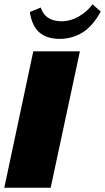

<svg xmlns="http://www.w3.org/2000/svg" viewBox="-20 -874 489 894"><path d="M216 0H0L135 -635H352ZM258 -693Q199 -693 164 -722.5Q129 -752 119 -818L170 -839Q176 -819 187 -806.5Q198 -794 211.5 -787Q225 -780 239.5 -777.5Q254 -775 266 -775Q308 -775 346.5 -797Q385 -819 411 -854L449 -820Q411 -751 363 -722Q315 -693 258 -693Z"/></svg>

Font: Racing Sans One
Style: Regular
Weight: 400
Designer: Pablo Impallari, Rodrigo Fuenzalida
Foundry: Pablo Impallari, Rodrigo Fuenzalida
Version: Version 1.001; ttfautohint (v0.8) -G 200 -r 50